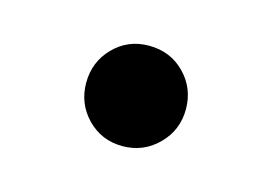

<svg xmlns="http://www.w3.org/2000/svg" viewBox="-38 -497 377 266"><g transform="rotate(15 150.5 -364.0)"><path d="M79 -364Q79 -394 99.5 -415Q120 -436 150 -436Q181 -436 201.5 -415Q222 -394 222 -364Q222 -334 201 -313Q180 -292 150 -292Q120 -292 99.5 -313Q79 -334 79 -364Z"/></g></svg>

Font: Be Vietnam SemiBold
Style: Regular
Weight: 600
Designer: Gabriel Lam
Foundry: TypeRant
Version: Version 4.000